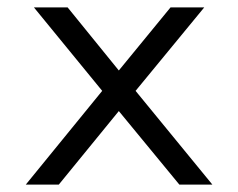

<svg xmlns="http://www.w3.org/2000/svg" viewBox="-20 -500 645 520"><path d="M49.8 0 256.8 -253.9 71.8 -480H163.1L301.8 -309.1L441.9 -480H533.2L347.2 -253.9L555.2 0H465.8L301.8 -199.2L139.2 0Z"/></svg>

Font: Prompt Light
Style: Regular
Weight: 300
Designer: Katatrad Team
Foundry: CadsonDemak
Version: Version 1.000;PS 001.000;hotconv 1.0.88;makeotf.lib2.5.64775